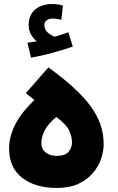

<svg xmlns="http://www.w3.org/2000/svg" viewBox="-20 -927 584 952"><path d="M262 5Q156 5 90.5 -45Q25 -95 25 -192Q25 -247 54.5 -307.5Q84 -368 151 -431L108 -465L220 -593Q307 -530 368 -470.5Q429 -411 461.5 -348Q494 -285 494 -211Q494 -178 481.5 -140.5Q469 -103 441.5 -70Q414 -37 369.5 -16Q325 5 262 5ZM262 -154Q303 -154 320 -174.5Q337 -195 337 -220Q337 -249 323 -279.5Q309 -310 259 -347Q219 -314 202 -281Q185 -248 185 -219Q185 -188 206.5 -171Q228 -154 262 -154ZM134 -641 116 -715Q144 -719 162 -722Q145 -736 133.5 -756.5Q122 -777 122 -801Q122 -840 139 -863Q156 -886 182 -896.5Q208 -907 236 -907Q253 -907 267 -905Q281 -903 292 -899L284 -829Q274 -831 263.5 -833Q253 -835 241 -835Q222 -835 211 -826Q200 -817 200 -803Q200 -780 217 -765.5Q234 -751 251 -745Q287 -755 319 -767L341 -696Q301 -682 245.5 -666.5Q190 -651 134 -641Z"/></svg>

Font: Noto Sans Arabic Blk
Style: Regular
Weight: 900
Designer: Monotype Design Team, Nadine Chahine, Nizar Qandah and Khaled Hosny
Foundry: Monotype Imaging Inc.
Version: Version 2.012; ttfautohint (v1.8.4.7-5d5b)